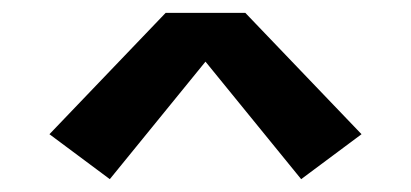

<svg xmlns="http://www.w3.org/2000/svg" viewBox="-20 -727 640 299"><path d="M151 -448 57 -518 238 -707H362L543 -518L449 -448L300 -631Z"/></svg>

Font: Iosevka Custom Extended
Style: Bold
Weight: 700
Width: 7
Monospace: yes
Designer: Belleve Invis
Foundry: Belleve Invis
Version: Version 11.2.4; ttfautohint (v1.8.4)